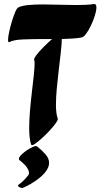

<svg xmlns="http://www.w3.org/2000/svg" viewBox="-20 -721 499 954"><path d="M386 -535Q366 -531 340.5 -529.5Q315 -528 287 -527Q287 -504 282.5 -464.5Q278 -425 272.5 -378Q267 -331 262.5 -285Q258 -239 258 -201Q258 -155 267 -132Q269 -126 257.5 -109.5Q246 -93 227 -72.5Q208 -52 187.5 -33.5Q167 -15 152.5 -5.5Q138 4 135 -2Q130 -16 127.5 -37Q125 -58 125 -83Q125 -123 129 -170.5Q133 -218 138.5 -264Q144 -310 148 -347.5Q152 -385 152 -406Q152 -417 150 -423Q147 -429 161 -447.5Q175 -466 197 -488Q219 -510 239 -527Q236 -527 232 -527H194Q139 -527 93 -525Q47 -523 27 -512Q26 -512 25.5 -511.5Q25 -511 25 -511Q20 -511 20 -523Q20 -537 25.5 -562.5Q31 -588 39 -614.5Q47 -641 55.5 -661Q64 -681 71 -684Q89 -693 121 -696Q153 -699 192 -699Q231 -699 274 -697.5Q317 -696 357 -696Q383 -696 405.5 -697Q428 -698 446 -701H449Q459 -701 459 -684Q459 -668 451.5 -644Q444 -620 432.5 -595.5Q421 -571 408.5 -554Q396 -537 386 -535ZM165 7Q191 28 207.5 47.5Q224 67 224 89Q224 112 202 138Q186 157 158 176.5Q130 196 99 210Q97 211 95 212Q93 213 91 213Q82 213 74 207.5Q66 202 72 197Q95 181 117 154Q124 147 124 138Q124 127 114 111.5Q104 96 76 74Q74 72 74 68Q74 60 86 48Q98 36 114.5 25Q131 14 145.5 8Q160 2 165 7Z"/></svg>

Font: Ga Maamli
Style: Regular
Weight: 400
Designer: Afotey Clement Nii Odai, Ama Asantewa Diaka, David Abbey-Thompson
Foundry: Sorkin Type Co.
Version: Version 1.000; ttfautohint (v1.8.4.7-5d5b)